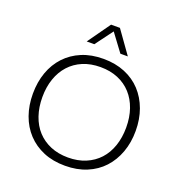

<svg xmlns="http://www.w3.org/2000/svg" viewBox="-156 -1020 1091 1162"><g transform="rotate(20 390.0 -439.0)"><path d="M390 10Q312 10 251 -15.5Q190 -41 147 -87Q104 -133 81.5 -196Q59 -259 59 -334Q59 -409 81.5 -472Q104 -535 147 -581Q190 -627 251 -652.5Q312 -678 390 -678Q467 -678 528.5 -652.5Q590 -627 632.5 -581Q675 -535 698 -472Q721 -409 721 -334Q721 -259 698 -196Q675 -133 632.5 -87Q590 -41 528.5 -15.5Q467 10 390 10ZM390 -43Q453 -43 503 -64Q553 -85 588 -123Q623 -161 641.5 -215Q660 -269 660 -334Q660 -399 641.5 -452.5Q623 -506 588 -544.5Q553 -583 503 -604Q453 -625 390 -625Q327 -625 277 -604Q227 -583 192 -544.5Q157 -506 138.5 -452.5Q120 -399 120 -334Q120 -269 138.5 -215Q157 -161 192 -123Q227 -85 277 -64Q327 -43 390 -43ZM474 -742 390 -855 306 -742H257L361 -888H418L522 -742Z"/></g></svg>

Font: Celebes Light
Style: Regular
Weight: 300
Designer: Anugrah Pasau
Foundry: Lafontype
Version: Version 1.000; ttfautohint (v1.8.4)